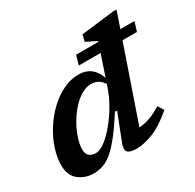

<svg xmlns="http://www.w3.org/2000/svg" viewBox="-163 -921 1128 1111"><g transform="rotate(-30 401.5 -366.0)"><path d="M395 -572.5 413.5 -634.5H562L563.5 -639Q552.5 -645.5 531.2 -655.8Q510 -666 493.5 -674L504 -718L720.5 -744H746.5L709 -634.5H803L784 -572.5H687.5L520 -86.5Q556 -89.5 592.8 -102.2Q629.5 -115 671 -142L696 -102Q614.5 -33.5 552.8 -10.8Q491 12 447 12Q402 12 387.2 -3.8Q372.5 -19.5 388.5 -60L457 -236H442.5Q392 -157 352.8 -107.8Q313.5 -58.5 281 -32.5Q248.5 -6.5 219.2 2.8Q190 12 160 12Q102.5 12 60.5 -21.5Q18.5 -55 18.5 -122.5Q18.5 -174.5 37 -231Q55.5 -287.5 88.8 -340.2Q122 -393 166.2 -435.5Q210.5 -478 261.8 -503.2Q313 -528.5 368 -528.5Q460.5 -528.5 494 -433L541 -572.5ZM169.5 -141Q169.5 -112 185.5 -98Q201.5 -84 229 -84Q255.5 -84 290.8 -110.2Q326 -136.5 362.2 -180.2Q398.5 -224 429.5 -277.5Q460.5 -331 478 -386L482.5 -398.5Q466 -425 445.8 -434.8Q425.5 -444.5 402 -444.5Q367.5 -444.5 334 -423.8Q300.5 -403 270.8 -369Q241 -335 218.2 -294.5Q195.5 -254 182.5 -213.8Q169.5 -173.5 169.5 -141Z"/></g></svg>

Font: Newsreader 6pt SemiBold
Style: Italic
Weight: 600
Italic angle: -17°
Designer: Hugues Gentile
Foundry: Production Type
Version: Version 1.003; ttfautohint (v1.8.3)